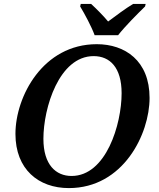

<svg xmlns="http://www.w3.org/2000/svg" viewBox="-20 -951 813 982"><path d="M464 -771H584C622 -819 683 -880 722 -918L725 -931H661C624 -909 570 -869 533 -841C510 -869 471 -908 446 -931H393L390 -918C413 -880 448 -815 464 -771ZM332 11C611 11 745 -266 745 -450C745 -641 619 -725 475 -725C200 -725 59 -458 59 -266C59 -85 177 11 332 11ZM346 -51C266 -51 202 -108 202 -241C202 -399 282 -664 459 -664C542 -664 602 -606 602 -474C602 -316 523 -51 346 -51Z"/></svg>

Font: Noto Serif SemiBold
Style: Italic
Weight: 600
Italic angle: -12°
Designer: Monotype Design Team
Foundry: Monotype Imaging Inc.
Version: Version 2.014